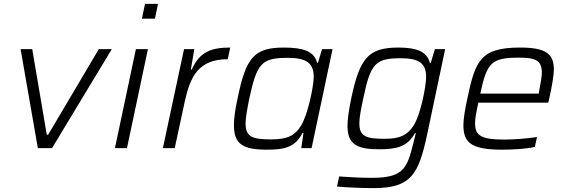

<svg xmlns="http://www.w3.org/2000/svg" viewBox="-20 -763 2923 989"><path d="M86 -510 175 0H248L556 -510H489L228 -69H221L146 -510Z M727 -743 711 -667H778L794 -743ZM680 -510 572 0H634L742 -510Z M928 -510 819 0H880L932 -241C960 -368 1002 -458 1153 -458L1166 -518C1073 -518 1009 -499 968 -405H963L981 -510Z M1356 8C1444 8 1501 -4 1538 -78H1543L1532 0H1585L1693 -510H1639L1618 -440H1613C1599 -499 1540 -518 1443 -518C1289 -518 1247 -467 1204 -257C1191 -199 1185 -153 1185 -118C1185 -19 1233 8 1356 8ZM1377 -45C1281 -45 1245 -57 1245 -127C1245 -157 1253 -199 1264 -255C1304 -440 1329 -465 1463 -465C1558 -465 1596 -438 1596 -367C1596 -321 1566 -170 1529 -113C1498 -65 1462 -45 1377 -45Z M1904 206C2098 206 2136 135 2180 -69L2273 -510H2220L2199 -439H2194C2180 -499 2122 -518 2032 -518C1878 -518 1833 -465 1789 -255C1777 -196 1770 -150 1770 -115C1770 -20 1817 6 1934 6C2024 6 2080 -8 2117 -77H2122L2107 -18C2077 107 2053 153 1896 153C1846 153 1778 150 1727 146L1716 198C1759 202 1838 206 1904 206ZM1961 -48C1866 -48 1831 -60 1831 -128C1831 -157 1839 -199 1851 -255C1889 -438 1914 -463 2046 -463C2137 -463 2175 -437 2175 -368C2175 -317 2145 -164 2107 -111C2076 -67 2041 -48 1961 -48Z M2569 8C2626 8 2696 3 2735 -6L2746 -57C2699 -50 2628 -44 2577 -44C2464 -44 2427 -62 2427 -127C2427 -153 2434 -189 2444 -234H2804L2809 -255C2823 -316 2833 -378 2833 -404C2833 -487 2791 -518 2658 -518C2453 -518 2428 -448 2387 -254C2375 -197 2367 -152 2367 -117C2367 -22 2417 8 2569 8ZM2755 -281H2454C2488 -439 2510 -466 2652 -466C2734 -466 2771 -455 2771 -389C2771 -367 2765 -337 2758 -299Z"/></svg>

Font: Saira UNSAM Light Italic
Style: Regular
Weight: 300
Italic angle: -12°
Designer: Hector Gatti with collaboration of the Omnibus-Type team
Foundry: Omnibus-Type
Version: Version 0.072;PS 000.072;hotconv 1.0.88;makeotf.lib2.5.64775